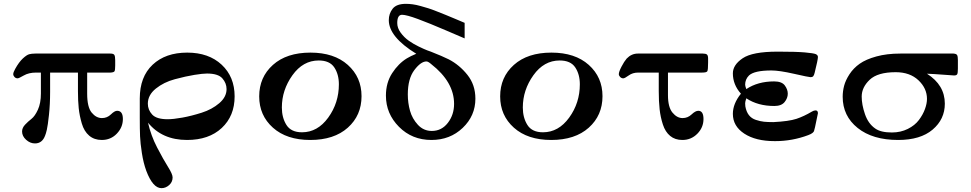

<svg xmlns="http://www.w3.org/2000/svg" viewBox="-20 -724 5056 1000"><path d="M49 -338Q49 -347 59 -365Q79 -401 99 -419.5Q119 -438 132 -441.5Q145 -445 164 -445H555Q571 -445 575.5 -438Q580 -431 580 -410V-383Q580 -359 576.5 -353Q573 -347 556 -346H434V-236Q434 -166 457.5 -137.5Q481 -109 511 -109Q538 -109 557.5 -128Q577 -147 590 -147Q620 -147 620 -104Q620 -61 588.5 -28Q557 5 510 5Q471 5 444.5 -17.5Q418 -40 406 -81Q394 -122 390 -160.5Q386 -199 386 -249V-346H241V-246Q241 -181 235 -125.5Q229 -70 224 -48.5Q219 -27 215 -18Q200 23 162 23Q137 23 116 4Q95 -15 95 -39Q95 -58 110.5 -74.5Q126 -91 144 -105Q162 -119 177.5 -153Q193 -187 193 -237V-346H168Q130 -346 104 -331Q78 -316 72 -316Q62 -316 55.5 -323Q49 -330 49 -338Z M708 -110V-211Q708 -324 775 -387Q842 -450 955 -450Q1067 -450 1134.5 -387Q1202 -324 1202 -222Q1202 -120 1135 -57.5Q1068 5 954 5Q824 5 751 -85Q766 -18 798.5 44.5Q831 107 855 145Q879 183 879 200Q879 224 861 240Q843 256 821 256Q776 256 742 166Q727 125 719 73.5Q711 22 709.5 -14Q708 -50 708 -110ZM750 -184Q750 -152 772.5 -127.5Q795 -103 853 -103Q883 -103 930 -111.5Q977 -120 1030.5 -137Q1084 -154 1122 -186.5Q1160 -219 1160 -260Q1160 -291 1138 -316Q1116 -341 1058 -341Q1036 -341 992.5 -334Q949 -327 891 -311.5Q833 -296 791.5 -262.5Q750 -229 750 -184Z M1330 -222Q1330 -322 1401.5 -386Q1473 -450 1597 -450Q1720 -450 1791.5 -386Q1863 -322 1863 -223Q1863 -123 1791.5 -59Q1720 5 1596 5Q1473 5 1401.5 -59Q1330 -123 1330 -222ZM1448 -164Q1448 -111 1472 -73Q1496 -35 1553 -35Q1634 -35 1689.5 -111.5Q1745 -188 1745 -285Q1745 -337 1721 -373Q1697 -409 1640 -409Q1558 -409 1503 -332Q1448 -255 1448 -164Z M1990 -226Q1990 -293 2022.5 -343Q2055 -393 2099 -420Q2117 -431 2148 -444Q2005 -532 2005 -619Q2005 -653 2025 -678.5Q2045 -704 2094 -704Q2111 -704 2129.5 -701.5Q2148 -699 2171 -692.5Q2194 -686 2210.5 -681Q2227 -676 2257 -664Q2287 -652 2301 -646.5Q2315 -641 2351.5 -625.5Q2388 -610 2400 -605V-524Q2388 -529 2302 -566Q2216 -603 2156.5 -625Q2097 -647 2074 -647Q2049 -647 2049 -604Q2049 -578 2067 -553.5Q2085 -529 2109 -512Q2133 -495 2161 -481.5Q2189 -468 2204.5 -462Q2220 -456 2224 -455Q2285 -431 2317 -415Q2373 -386 2414.5 -334Q2456 -282 2456 -210Q2456 -121 2390 -58Q2324 5 2227 5Q2126 5 2058 -63.5Q1990 -132 1990 -226ZM2104 -232Q2104 -188 2115.5 -147Q2127 -106 2156.5 -74Q2186 -42 2229 -42Q2280 -42 2312.5 -84Q2345 -126 2345 -183Q2345 -297 2226 -390Q2210 -404 2201 -404Q2172 -404 2138 -359Q2104 -314 2104 -232Z M2585 -222Q2585 -322 2656.5 -386Q2728 -450 2852 -450Q2975 -450 3046.5 -386Q3118 -322 3118 -223Q3118 -123 3046.5 -59Q2975 5 2851 5Q2728 5 2656.5 -59Q2585 -123 2585 -222ZM2703 -164Q2703 -111 2727 -73Q2751 -35 2808 -35Q2889 -35 2944.5 -111.5Q3000 -188 3000 -285Q3000 -337 2976 -373Q2952 -409 2895 -409Q2813 -409 2758 -332Q2703 -255 2703 -164Z M3203 -338Q3203 -350 3217 -377Q3231 -404 3244 -419Q3269 -445 3302 -445H3641Q3656 -445 3662 -440Q3668 -435 3668 -419V-399Q3668 -360 3664 -353Q3660 -346 3637 -346H3459V-228Q3459 -166 3482.5 -137.5Q3506 -109 3535 -109Q3562 -109 3582 -128Q3602 -147 3617 -147Q3644 -147 3644 -104Q3644 -60 3612 -27.5Q3580 5 3534 5Q3496 5 3470.5 -16Q3445 -37 3432.5 -75.5Q3420 -114 3415.5 -155Q3411 -196 3411 -250V-346H3304Q3275 -346 3254.5 -331Q3234 -316 3226 -316Q3217 -316 3210 -323Q3203 -330 3203 -338Z M3797 -131Q3797 -184 3839 -236Q3797 -283 3797 -342Q3797 -386 3848 -420.5Q3899 -455 4029 -455H4037Q4126 -455 4172 -451Q4218 -447 4229 -442Q4240 -437 4240 -427Q4240 -413 4223 -345Q4220 -332 4215.5 -327Q4211 -322 4202 -322Q4193 -322 4116 -339.5Q4039 -357 3998 -357Q3909 -357 3881 -331Q3861 -311 3861 -283Q3861 -276 3867 -260Q3927 -300 4012 -300Q4052 -300 4067.5 -279Q4083 -258 4083 -236Q4083 -213 4066.5 -192.5Q4050 -172 4013 -172Q3927 -172 3867 -212Q3861 -194 3861 -186Q3861 -176 3862 -170Q3867 -142 3880.5 -124.5Q3894 -107 3917 -99.5Q3940 -92 3959 -90Q3978 -88 4008 -88Q4088 -92 4128 -105Q4167 -118 4209 -143Q4219 -149 4228 -149Q4240 -149 4240 -134Q4240 -133 4225 -62Q4221 -45 4219.5 -41Q4218 -37 4211.5 -31.5Q4205 -26 4189 -20Q4106 11 4018 11H4015Q3916 11 3856.5 -28Q3797 -67 3797 -131Z M4369 -220Q4369 -249 4376.5 -277.5Q4384 -306 4404.5 -337.5Q4425 -369 4457.5 -392Q4490 -415 4544.5 -430Q4599 -445 4669 -445H4946Q4961 -444 4965 -437Q4969 -430 4969 -411V-367Q4969 -344 4965.5 -337.5Q4962 -331 4949 -331Q4944 -331 4892 -335Q4840 -339 4808 -340Q4901 -281 4901 -184Q4901 -103 4837.5 -49Q4774 5 4658 5Q4525 5 4447 -57.5Q4369 -120 4369 -220ZM4468 -221Q4468 -179 4485 -129.5Q4502 -80 4538 -55Q4567 -34 4625 -34Q4671 -34 4708 -52.5Q4745 -71 4766 -99Q4787 -127 4797.5 -156Q4808 -185 4808 -209Q4808 -264 4763.5 -306Q4719 -348 4645 -348Q4551 -348 4509.5 -308.5Q4468 -269 4468 -221Z"/></svg>

Font: CMU Serif
Style: Bold
Weight: 700
Version: Version 0.7.0